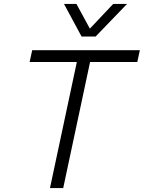

<svg xmlns="http://www.w3.org/2000/svg" viewBox="-20 -952 728 972"><path d="M233 0 369 -638H130L143 -698H688L675 -638H436L300 0ZM304 -932H367L435 -807L553 -932H623L464 -767H393Z"/></svg>

Font: Azeret Mono Thin ExtraLight
Style: Italic
Weight: 250
Italic angle: -12°
Version: Version 1.002